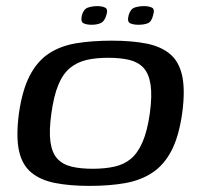

<svg xmlns="http://www.w3.org/2000/svg" viewBox="-20 -601 650 628"><path d="M433 -520Q416 -520 405.5 -525Q395 -530 401 -552Q407 -572 421 -576.5Q435 -581 451 -581Q467 -581 477 -576Q487 -571 481 -552Q476 -530 463.5 -525Q451 -520 433 -520ZM280 -520Q263 -520 253 -525Q243 -530 248 -552Q254 -572 268.5 -576.5Q283 -581 298 -581Q314 -581 324 -576Q334 -571 328 -552Q322 -531 309.5 -525.5Q297 -520 280 -520ZM273 7Q208 7 160 -2.5Q112 -12 82 -37Q52 -62 42 -108.5Q32 -155 42 -231Q53 -307 77.5 -354Q102 -401 140 -426Q178 -451 229.5 -459.5Q281 -468 346 -468Q411 -468 459 -458.5Q507 -449 536.5 -424Q566 -399 576 -352.5Q586 -306 576 -231Q565 -154 540.5 -107.5Q516 -61 478 -36Q440 -11 389 -2Q338 7 273 7ZM283 -49Q323 -49 354.5 -56Q386 -63 408.5 -82Q431 -101 446.5 -137Q462 -173 470 -230Q478 -288 472.5 -324Q467 -360 449.5 -379Q432 -398 403 -405Q374 -412 334 -412Q294 -412 263.5 -405Q233 -398 209.5 -379Q186 -360 171 -324Q156 -288 148 -230Q140 -173 145 -137Q150 -101 167.5 -82Q185 -63 214 -56Q243 -49 283 -49Z"/></svg>

Font: Genos Thin Medium
Style: Italic
Weight: 500
Italic angle: -8°
Version: Version 1.010